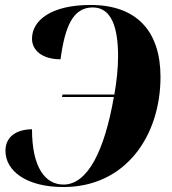

<svg xmlns="http://www.w3.org/2000/svg" viewBox="-20 -744 694 774"><path d="M235 10C489 10 627 -199 627 -434C627 -617 532 -724 345 -724C185 -724 109 -661 109 -588C109 -542 149 -505 224 -505C242 -638 274 -714 354 -714C431 -714 456 -630 456 -517C456 -470 450 -413 441 -363H232L230 -353H439C401 -135 333 0 236 0C162 0 109 -69 109 -223C42 -222 2 -190 2 -136C2 -54 88 10 235 10Z"/></svg>

Font: Noto Serif Display SemiCondensed ExtraBold
Style: Italic
Weight: 800
Width: 4
Italic angle: -12°
Designer: Monotype Design Team
Foundry: Monotype Imaging Inc.
Version: Version 2.009